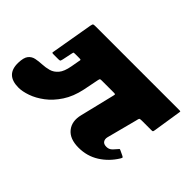

<svg xmlns="http://www.w3.org/2000/svg" viewBox="-111 -686 922 922"><g transform="rotate(45 350.0 -225.0)"><path d="M688 -450 666 -308.5Q664.5 -300.5 663.2 -298.8Q662 -297 653.5 -297H589.5Q576.5 -297 574.2 -294Q572 -291 569.5 -278.5L529 -123.5Q525.5 -108.5 532.5 -98Q539.5 -87.5 557.5 -87.5Q569.5 -87.5 578.5 -92.8Q587.5 -98 602 -116Q607.5 -123 609.8 -124.8Q612 -126.5 619.5 -122.5L641.5 -112Q648.5 -108.5 649.2 -106.5Q650 -104.5 645 -96Q615.5 -48 569.5 -19Q523.5 10 466 10Q406 10 379 -23.8Q352 -57.5 365 -109.5L407.5 -284.5Q409.5 -292.5 408.8 -294.8Q408 -297 399.5 -297H317Q308 -297 306.2 -295.2Q304.5 -293.5 302.5 -284.5L287 -206.5Q274.5 -147 247.2 -105.8Q220 -64.5 186 -39Q152 -13.5 118.2 -1.8Q84.5 10 58.5 10Q-29.5 10 -27 -74.5Q-26 -110 -13.8 -125.2Q-1.5 -140.5 18 -144.5Q37.5 -148.5 60 -149.5Q82.5 -150.5 104 -156.5Q125.5 -162.5 142 -181.8Q158.5 -201 166 -243L173.5 -285Q175.5 -292.5 174.8 -294.8Q174 -297 166 -297H135Q126.5 -297 125.5 -294.5Q124.5 -292 123 -284.5L113 -236.5Q110.5 -226.5 108.8 -224.2Q107 -222 97 -222H65Q55.5 -222 54.8 -223.8Q54 -225.5 56 -235L92 -444Q94.5 -456.5 97.2 -458.2Q100 -460 112.5 -460H679.5Q687.5 -460 688.5 -459Q689.5 -458 688 -450Z"/></g></svg>

Font: Besley* Narrow Heavy
Style: Italic
Weight: 800
Width: 4
Italic angle: -13°
Designer: Owen Earl
Foundry: indestructible type*
Version: Version 3.000; ttfautohint (v1.8.3)